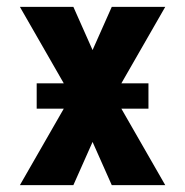

<svg xmlns="http://www.w3.org/2000/svg" viewBox="-20 -540 540 560"><path d="M38 0 166 -223H87V-297H166L38 -520H194L250 -394L306 -520H462L334 -297H413V-223H334L462 0H306L250 -126L194 0Z"/></svg>

Font: Iosevka SS04 Heavy
Style: Regular
Weight: 900
Monospace: yes
Designer: Belleve Invis
Foundry: Belleve Invis
Version: Version 19.0.0; ttfautohint (v1.8.4)